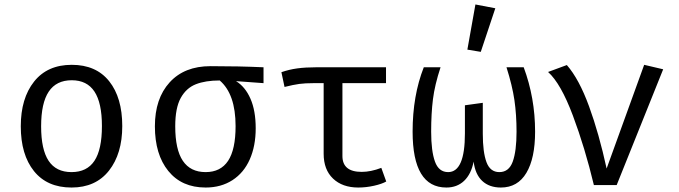

<svg xmlns="http://www.w3.org/2000/svg" viewBox="-20 -828 3040 859"><path d="M527 -264Q527 -140 467.5 -64.5Q408 11 300 11Q191 11 132 -62.5Q73 -136 73 -263Q73 -388 132.5 -463Q192 -538 301 -538Q410 -538 468.5 -464.5Q527 -391 527 -264ZM164 -263Q164 -159 197.5 -108.5Q231 -58 300 -58Q369 -58 402.5 -108.5Q436 -159 436 -264Q436 -368 402.5 -418.5Q369 -469 301 -469Q232 -469 198 -418Q164 -367 164 -263Z M1159 -456 1036 -465Q1077 -440 1100.5 -386.5Q1124 -333 1124 -254Q1124 -175 1097.5 -115Q1071 -55 1020 -22Q969 11 900 11Q793 11 733 -63Q673 -137 673 -263Q673 -387 739 -459.5Q805 -532 922 -532Q1049 -532 1159 -527ZM1034 -264Q1034 -407 963 -468Q899 -468 856 -451Q813 -434 788.5 -389.5Q764 -345 764 -263Q764 -159 798 -108.5Q832 -58 900 -58Q967 -58 1000.5 -108.5Q1034 -159 1034 -264Z M1708 -16Q1689 -5 1653.5 3Q1618 11 1583 11Q1512 11 1470 -29Q1428 -69 1428 -140V-456H1383Q1345 -456 1319 -452.5Q1293 -449 1253 -439L1239 -505Q1273 -517 1310 -522Q1347 -527 1395 -527H1707V-456H1512V-130Q1512 -59 1598 -59Q1639 -59 1686 -77Z M2374 -239Q2374 -120 2335 -54.5Q2296 11 2221 11Q2169 11 2137.5 -18.5Q2106 -48 2099 -105Q2088 -49 2056.5 -19Q2025 11 1977 11Q1826 11 1826 -239Q1826 -400 1876 -527H1951Q1925 -448 1917 -384Q1909 -320 1909 -239Q1909 -152 1926 -105Q1943 -58 1985 -58Q2060 -58 2060 -231V-357L2140 -368V-230Q2140 -147 2156.5 -102.5Q2173 -58 2214 -58Q2257 -58 2274 -105Q2291 -152 2291 -239Q2291 -315 2281.5 -380Q2272 -445 2246 -527H2323Q2374 -390 2374 -239ZM2196 -791 2131 -596 2071 -606 2107 -808Z M2432 -506 2516 -537Q2571 -474 2615.5 -352Q2660 -230 2694 -74L2862 -538L2947 -518L2739 0H2637Q2597 -167 2543 -311Q2489 -455 2432 -506Z"/></svg>

Font: FiraDG Mono
Style: Regular
Weight: 400
Designer: Carrois Corporate & Edenspiekermann AG
Foundry: Carrois Corporate GbR & Edenspiekermann AG
Version: Version 3.206